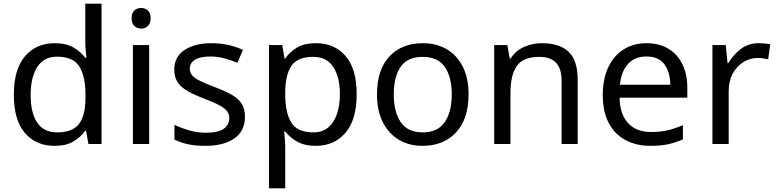

<svg xmlns="http://www.w3.org/2000/svg" viewBox="-20 -831 4207 1040"><path d="M275 -41Q175 -41 115 -110.5Q55 -180 55 -318Q55 -456 115.5 -526.5Q176 -597 276 -597Q338 -597 377.5 -574Q417 -551 442 -518H448Q447 -531 444.5 -556.5Q442 -582 442 -597V-811H530V-51H459L446 -123H442Q418 -89 378 -65Q338 -41 275 -41ZM289 -114Q374 -114 408.5 -160.5Q443 -207 443 -301V-317Q443 -417 410 -470.5Q377 -524 288 -524Q217 -524 181.5 -467.5Q146 -411 146 -316Q146 -220 181.5 -167Q217 -114 289 -114Z M745 -788Q765 -788 780.5 -774.5Q796 -761 796 -732Q796 -704 780.5 -690Q765 -676 745 -676Q723 -676 708 -690Q693 -704 693 -732Q693 -761 708 -774.5Q723 -788 745 -788ZM788 -587V-51H700V-587Z M1307 -199Q1307 -121 1249 -81Q1191 -41 1093 -41Q1037 -41 996.5 -50Q956 -59 925 -75V-155Q957 -139 1002.5 -125.5Q1048 -112 1095 -112Q1162 -112 1192 -133.5Q1222 -155 1222 -191Q1222 -211 1211 -227Q1200 -243 1171.5 -259Q1143 -275 1090 -295Q1038 -315 1001 -335Q964 -355 944 -383Q924 -411 924 -455Q924 -523 979.5 -560Q1035 -597 1125 -597Q1174 -597 1216.5 -587.5Q1259 -578 1296 -561L1266 -491Q1232 -505 1195 -515Q1158 -525 1119 -525Q1065 -525 1036.5 -507.5Q1008 -490 1008 -460Q1008 -438 1021 -422.5Q1034 -407 1064.5 -392.5Q1095 -378 1146 -358Q1197 -339 1233 -319Q1269 -299 1288 -270.5Q1307 -242 1307 -199Z M1692 -597Q1791 -597 1851.5 -528Q1912 -459 1912 -320Q1912 -183 1851.5 -112Q1791 -41 1691 -41Q1629 -41 1588.5 -64.5Q1548 -88 1525 -119H1519Q1521 -102 1523 -76Q1525 -50 1525 -31V189H1437V-587H1509L1521 -514H1525Q1549 -549 1588 -573Q1627 -597 1692 -597ZM1676 -523Q1594 -523 1560.5 -477Q1527 -431 1525 -337V-320Q1525 -221 1557.5 -167.5Q1590 -114 1678 -114Q1727 -114 1758.5 -141Q1790 -168 1805.5 -214.5Q1821 -261 1821 -321Q1821 -413 1785.5 -468Q1750 -523 1676 -523Z M2518 -320Q2518 -187 2450.5 -114Q2383 -41 2268 -41Q2197 -41 2141.5 -73.5Q2086 -106 2054 -168.5Q2022 -231 2022 -320Q2022 -453 2089 -525Q2156 -597 2271 -597Q2344 -597 2399.5 -564.5Q2455 -532 2486.5 -470.5Q2518 -409 2518 -320ZM2113 -320Q2113 -225 2150.5 -169.5Q2188 -114 2270 -114Q2351 -114 2389 -169.5Q2427 -225 2427 -320Q2427 -415 2389 -469Q2351 -523 2269 -523Q2187 -523 2150 -469Q2113 -415 2113 -320Z M2915 -597Q3011 -597 3060 -550.5Q3109 -504 3109 -400V-51H3022V-394Q3022 -523 2902 -523Q2813 -523 2779 -473Q2745 -423 2745 -329V-51H2657V-587H2728L2741 -514H2746Q2772 -556 2818 -576.5Q2864 -597 2915 -597Z M3482 -597Q3551 -597 3600.5 -567Q3650 -537 3676.5 -482.5Q3703 -428 3703 -355V-302H3336Q3338 -211 3382.5 -163.5Q3427 -116 3507 -116Q3558 -116 3597.5 -125.5Q3637 -135 3679 -153V-76Q3638 -58 3598 -49.5Q3558 -41 3503 -41Q3427 -41 3368.5 -72Q3310 -103 3277.5 -164.5Q3245 -226 3245 -315Q3245 -403 3274.5 -466Q3304 -529 3357.5 -563Q3411 -597 3482 -597ZM3481 -525Q3418 -525 3381.5 -484.5Q3345 -444 3338 -372H3611Q3610 -440 3579 -482.5Q3548 -525 3481 -525Z M4089 -597Q4104 -597 4121.5 -595.5Q4139 -594 4152 -591L4141 -510Q4128 -513 4112.5 -515Q4097 -517 4083 -517Q4042 -517 4006 -494.5Q3970 -472 3948.5 -431.5Q3927 -391 3927 -337V-51H3839V-587H3911L3921 -489H3925Q3951 -533 3992 -565Q4033 -597 4089 -597Z"/></svg>

Font: Noto Sans Tamil UI
Style: Regular
Weight: 400
Designer: Jelle Bosma - Monotype Design Team
Foundry: Monotype Imaging Inc.
Version: Version 2.004; ttfautohint (v1.8.4.7-5d5b)